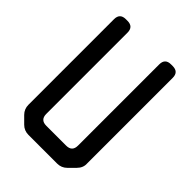

<svg xmlns="http://www.w3.org/2000/svg" viewBox="-210 -809 916 916"><g transform="rotate(45 248.0 -351.5)"><path d="M103 -12Q123 8 152 8H345Q374 8 394 -12L426 -44Q448 -66 446 -94V-671Q446 -711 406 -711H395Q355 -711 355 -671V-123Q355 -83 315 -83H181Q141 -83 141 -123V-671Q141 -711 101 -711H90Q50 -711 50 -671V-94Q50 -65 70 -45Z"/></g></svg>

Font: WD-XL Lubrifont TC
Style: Regular
Weight: 400
Designer: [WD-XL Lubrifont] Copyright 2020-2022 (c) NightFurySL2001, Skr-ZERO; [ZCOOL QingKe HuangYou] Copyright 2018-2022 (c) The
Version: Version 2.001;hotconv 1.1.1;makeotfexe 2.6.0